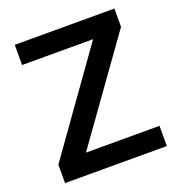

<svg xmlns="http://www.w3.org/2000/svg" viewBox="-128 -812 858 920"><g transform="rotate(-20 301.0 -352.5)"><path d="M192 -103H567V0H48V-94L410 -602H48V-705H556V-612Z"/></g></svg>

Font: wassup Sans
Style: Bold
Weight: 700
Version: Version 2.001